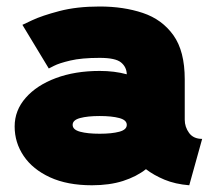

<svg xmlns="http://www.w3.org/2000/svg" viewBox="-20 -547 650 582"><path d="M258.8 14.6Q184.1 14.6 131.6 -9.5Q79.1 -33.7 51.8 -74.2Q24.4 -114.7 24.4 -163.6Q24.4 -212.4 57.9 -250.5Q91.3 -288.6 149.4 -310.3Q207.5 -332 282.2 -332Q327.1 -332 364.3 -321.8Q363.8 -343.8 346.9 -357.7Q330.1 -371.6 282.2 -371.6Q227.1 -371.6 193.1 -363.5Q159.2 -355.5 143.6 -347.4Q127.9 -339.4 127.9 -339.4L47.9 -471.7Q47.9 -471.7 77.4 -485.6Q106.9 -499.5 159.7 -513.4Q212.4 -527.3 282.2 -527.3Q354.5 -527.3 412.8 -507.8Q471.2 -488.3 505.6 -440.2Q540 -392.1 540 -306.6V-184.1Q540 -162.1 553.2 -144Q566.4 -126 592.8 -126L553.7 14.6Q511.2 11.2 478.5 -2.4Q445.8 -16.1 422.4 -34.2Q394 -11.7 353 1.5Q312 14.6 258.8 14.6ZM364.3 -168.5Q364.3 -183.1 341.6 -189.2Q318.8 -195.3 282.2 -195.3Q245.6 -195.3 222.9 -189.2Q200.2 -183.1 200.2 -168.5Q200.2 -153.8 222.9 -147.7Q245.6 -141.6 282.2 -141.6Q318.8 -141.6 341.6 -147.7Q364.3 -153.8 364.3 -168.5Z"/></svg>

Font: Giphurs Black
Style: Regular
Weight: 900
Version: Version 0.920; ttfautohint (v1.8.4.7-5d5b)